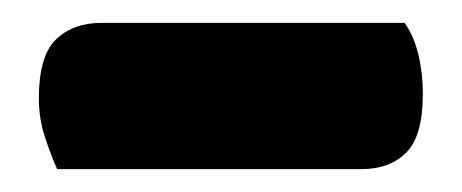

<svg xmlns="http://www.w3.org/2000/svg" viewBox="-20 -712 404 168"><path d="M30 -564Q25 -575 19.5 -591.5Q14 -608 14 -626Q14 -663 29 -677.5Q44 -692 69 -692H334Q342 -681 346 -664.5Q350 -648 350 -630Q350 -593 335.5 -578.5Q321 -564 296 -564Z"/></svg>

Font: Baloo 2 ExtraBold
Style: Regular
Weight: 800
Designer: Sarang Kulkarni and Ek Type
Foundry: Ek Type
Version: Version 1.640;hotconv 1.0.111;makeotfexe 2.5.65597; ttfautoh